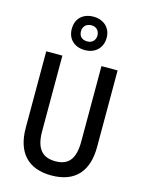

<svg xmlns="http://www.w3.org/2000/svg" viewBox="-144 -1078 885 1172"><g transform="rotate(15 298.5 -491.5)"><path d="M298 -782C364 -782 408 -825 408 -889C408 -952 362 -993 298 -993C231 -993 188 -952 188 -887C188 -824 231 -782 298 -782ZM299 -837C264 -837 246 -857 246 -888C246 -918 268 -939 299 -939C330 -939 350 -918 350 -888C350 -857 329 -837 299 -837ZM524 -231V-714H422V-237C422 -128 383 -80 300 -80C218 -80 175 -126 175 -236V-714H73V-231C73 -74 152 10 298 10C448 10 524 -76 524 -231Z"/></g></svg>

Font: Noto Sans Kannada Condensed Medium
Style: Regular
Weight: 500
Width: 3
Designer: Jelle Bosma - Monotype Design Team
Foundry: Monotype Imaging Inc.
Version: Version 2.005